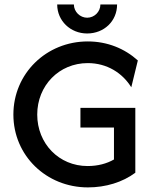

<svg xmlns="http://www.w3.org/2000/svg" viewBox="-20 -822 686 855"><path d="M368.1 -672.9C443.1 -672.9 501.4 -727.8 501.4 -802.1H427.1C427.1 -769.4 400 -743.1 368.1 -743.1C336.8 -743.1 309 -769.4 309 -802.1H234.7C234.7 -729.2 293.8 -672.9 368.1 -672.9ZM371.5 12.5C450.7 12.5 525.7 -10.4 582.6 -52.8V-341.7H338.2V-254.2H487.5V-111.8C454.9 -93.1 415.3 -82.6 370.1 -82.6C242.4 -82.6 145.8 -182.6 145.8 -311.8C145.8 -441 243.1 -541 370.8 -541C456.9 -541 525.7 -496.5 564.6 -433.3L593.8 -552.8C535.4 -605.6 458.3 -637.5 370.8 -637.5C186.1 -637.5 39.6 -494.4 39.6 -311.8C39.6 -129.2 186.1 12.5 371.5 12.5Z"/></svg>

Font: Afacad Medium
Style: Regular
Weight: 500
Designer: Kristian Moeller
Foundry: Dicotype
Version: Version 1.000